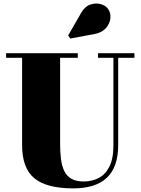

<svg xmlns="http://www.w3.org/2000/svg" viewBox="-20 -1051 796 1086"><path d="M740.5 -750V-724H648.5V-230Q648.5 -106.5 584.8 -46Q521 14.5 395 14.5Q243 14.5 174 -43Q105 -100.5 105 -230V-724H14.5V-750H420V-724H320V-240Q320 -190.5 325 -150.8Q330 -111 344 -82.8Q358 -54.5 384.5 -39.5Q411 -24.5 453.5 -24.5Q498.5 -24.5 536.8 -43.5Q575 -62.5 598.2 -107.5Q621.5 -152.5 621.5 -230V-724H534.5V-750ZM377.5 -833 365.5 -850.5 439 -978Q459.5 -1014.5 490.2 -1025Q521 -1035.5 549.5 -1027.8Q578 -1020 591.5 -1000.5Q608 -976.5 604.2 -946.2Q600.5 -916 578.2 -891.2Q556 -866.5 516.5 -859Z"/></svg>

Font: Bodoni Moda 9pt Black
Style: Regular
Weight: 900
Designer: Owen Earl
Foundry: indestructible type
Version: Version 2.005